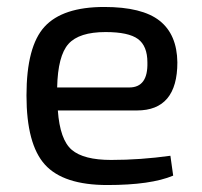

<svg xmlns="http://www.w3.org/2000/svg" viewBox="-20 -519 580 551"><path d="M299 -60Q383 -60 469 -72L477 -15Q413 12 288 12Q162 12 109 -46.5Q56 -105 56 -245Q56 -386 108 -442.5Q160 -499 279 -499Q388 -499 438 -459.5Q488 -420 489 -340Q489 -202 373 -202H146Q152 -118 186 -89Q220 -60 299 -60ZM283 -427Q207 -427 176.5 -393Q146 -359 144 -268H351Q405 -268 403 -340Q403 -387 376 -407Q349 -427 283 -427Z"/></svg>

Font: Exo 2
Style: Regular
Weight: 400
Designer: Natanael Gama
Version: Version 1.001;PS 001.001;hotconv 1.0.70;makeotf.lib2.5.58329